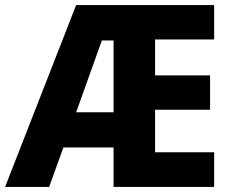

<svg xmlns="http://www.w3.org/2000/svg" viewBox="-22 -785 911 754"><path d="M819 -51V-187H587V-354H803V-489H587V-630H819V-765H277L-2 -51H171L227 -206H424V-51ZM277 -344 378 -626H424V-344Z"/></svg>

Font: Noto Sans Tamil UI SemiCondensed ExtraBold
Style: Regular
Weight: 800
Width: 4
Designer: Jelle Bosma - Monotype Design Team
Foundry: Monotype Imaging Inc.
Version: Version 2.004